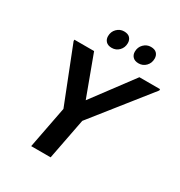

<svg xmlns="http://www.w3.org/2000/svg" viewBox="-210 -1069 1141 1215"><g transform="rotate(30 361.0 -461.5)"><path d="M255 -306 96 -710V-720H240L366 -380L320 -384L571 -720H722V-710L396 -300L338 0H196ZM522 -793Q494 -793 479.5 -808Q465 -823 465 -846Q465 -879 487 -901Q509 -923 539 -923Q568 -923 582 -908Q596 -893 596 -870Q596 -837 574.5 -815Q553 -793 522 -793ZM326 -793Q298 -793 283.5 -808Q269 -823 269 -846Q269 -879 291 -901Q313 -923 343 -923Q372 -923 386 -908Q400 -893 400 -870Q400 -837 378.5 -815Q357 -793 326 -793Z"/></g></svg>

Font: Kufam SemiBold
Style: Italic
Weight: 600
Italic angle: -11°
Designer: Artur Schmal
Foundry: Original Type
Version: Version 1.301; ttfautohint (v1.8.3)